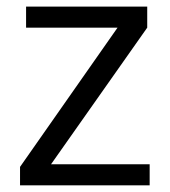

<svg xmlns="http://www.w3.org/2000/svg" viewBox="-20 -555 508 575"><path d="M428.2 0H40V-55.2L332 -472.2H58.1V-535.2H420.9V-472.2L132.8 -63H428.2Z"/></svg>

Font: f0_57812 
Style: Regular
Weight: 400
Foundry: Ascender Corporation
Version: Version 1.10